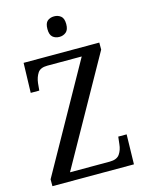

<svg xmlns="http://www.w3.org/2000/svg" viewBox="-135 -1003 821 1083"><g transform="rotate(-15 276.0 -461.5)"><path d="M33 0V-40L382 -664H181Q140 -664 124.5 -640Q109 -616 105 -583L101 -540H51L56 -714H498V-673L149 -50H381Q423 -50 439.5 -74Q456 -98 459 -131L464 -174H513L509 0ZM290 -803Q266 -803 250.5 -816.5Q235 -830 235 -863Q235 -897 250.5 -910Q266 -923 290 -923Q312 -923 328.5 -910Q345 -897 345 -863Q345 -830 328.5 -816.5Q312 -803 290 -803Z"/></g></svg>

Font: Noto Serif Tamil SemiCondensed
Style: Regular
Weight: 400
Width: 4
Designer: Indian Type Foundry, Tom Grace, and the Monotype Design Team
Foundry: Monotype Imaging Inc.
Version: Version 2.004; ttfautohint (v1.8.4.7-5d5b)